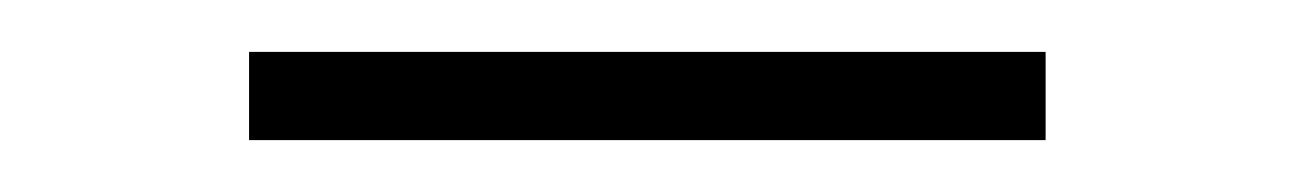

<svg xmlns="http://www.w3.org/2000/svg" viewBox="-20 -318 498 74"><path d="M76 -264V-298H383V-264Z"/></svg>

Font: Titillium Web ExtraLight
Style: Regular
Weight: 275
Version: Version 1.002;PS 57.000;hotconv 1.0.70;makeotf.lib2.5.55311